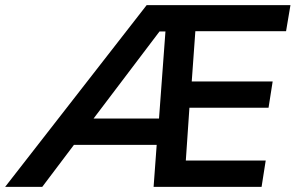

<svg xmlns="http://www.w3.org/2000/svg" viewBox="-80 -725 1147 745"><path d="M-60 0 489 -705H1047L1030 -604H678L664 -409H978L962 -307H655L641 -102H951L935 0H516L528 -163H207L84 0ZM539 -603 283 -265H537L562 -603Z"/></svg>

Font: Mulish
Style: Bold Italic
Weight: 700
Italic angle: -9°
Designer: Vernon Adams
Foundry: Vernon Adams
Version: Version 3.603; ttfautohint (v1.8.3)